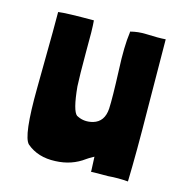

<svg xmlns="http://www.w3.org/2000/svg" viewBox="-82 -578 623 654"><g transform="rotate(15 229.5 -251.5)"><path d="M268 -39Q225 -7 168 -5Q107 -2 67 -36Q42 -59 44 -230Q47 -489 46 -498Q73 -502 171 -502Q174 -472 173 -390Q173 -306 175 -270Q183 -186 200 -173Q201 -173 202 -172Q204 -172 204 -171Q229 -159 258 -167Q296 -178 299 -225Q301 -261 297 -361Q293 -444 300 -493V-497Q326 -504 355 -503Q399 -501 424 -503L426 -257Q428 -106 425 -2Q390 -5 355 -2Q295 -2 295 -1Q296 9 293 -54Q273 -43 268 -39Z"/></g></svg>

Font: Londrina Solid
Style: Regular
Weight: 400
Designer: Marcelo Magalhaes
Foundry: Marcelo Magalh„es
Version: Version 1.001 2011